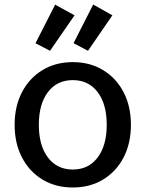

<svg xmlns="http://www.w3.org/2000/svg" viewBox="-20 -813 641 845"><path d="M300.3 12.2Q224.6 12.2 166.7 -22.9Q108.9 -58.1 76.7 -120.1Q44.4 -182.1 44.4 -263.7Q44.4 -345.2 76.7 -407.2Q108.9 -469.2 166.7 -504.4Q224.6 -539.6 300.3 -539.6Q376 -539.6 433.8 -504.4Q491.7 -469.2 523.9 -407.2Q556.2 -345.2 556.2 -263.7Q556.2 -182.1 523.9 -120.1Q491.7 -58.1 433.8 -22.9Q376 12.2 300.3 12.2ZM300.3 -66.9Q369.6 -66.9 409.7 -119.9Q449.7 -172.9 449.7 -263.7Q449.7 -355 409.7 -407.7Q369.6 -460.4 300.3 -460.4Q231 -460.4 190.9 -407.7Q150.9 -355 150.9 -263.7Q150.9 -172.9 190.9 -119.9Q231 -66.9 300.3 -66.9ZM200.2 -589.4 136.2 -622.6 222.7 -792.5 308.1 -745.6ZM367.2 -589.4 303.7 -623 390.1 -793 474.6 -745.6Z"/></svg>

Font: Schibsted Grotesk Medium
Style: Regular
Weight: 500
Designer: Bakken & Baeck AS, Henrik Kongsvoll
Foundry: Schibsted ASA
Version: Version 1.100;gftools[0.9.25]